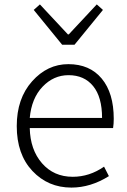

<svg xmlns="http://www.w3.org/2000/svg" viewBox="-20 -838 578 871"><path d="M304 13Q198 13 127 -62.5Q56 -138 56 -266Q56 -391 125.5 -469Q195 -547 290 -547Q387 -547 441.5 -481.5Q496 -416 496 -299Q496 -276 493 -257H115Q117 -159 170.5 -97.5Q224 -36 310 -36Q386 -36 452 -82L474 -39Q391 13 304 13ZM115 -303H443Q443 -398 402.5 -447.5Q362 -497 291 -497Q223 -497 173 -444.5Q123 -392 115 -303ZM262 -635 133 -793 161 -818 288 -682H292L419 -818L447 -793L318 -635Z"/></svg>

Font: Noto Sans Korean Light
Style: Regular
Weight: 300
Designer: Ryoko NISHIZUKA  (kana & ideographs); Paul D. Hunt (Latin, Greek & Cyrillic); Wenlong ZHANG  (bopomofo); Sandoll Communi
Foundry: Adobe Systems Incorporated
Version: Version 1.000;PS 1;hotconv 1.0.78;makeotf.lib2.5.61930